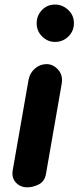

<svg xmlns="http://www.w3.org/2000/svg" viewBox="-20 -802 336 822"><path d="M96.5 0Q67.5 0 48.2 -20.2Q29 -40.5 34.5 -73.5L102 -459Q107.5 -489.5 129.5 -508.5Q151.5 -527.5 179 -527.5Q207.5 -527.5 229 -503.5Q250.5 -479.5 244 -442.5L176.5 -55.5Q170.5 -25 146 -12.5Q121.5 0 96.5 0ZM137 -702.5Q137 -735 159.5 -758.8Q182 -782.5 215.5 -782.5Q247 -782.5 271.8 -759.8Q296.5 -737 296.5 -702.5Q296.5 -669 272.8 -645.8Q249 -622.5 215.5 -622.5Q184 -622.5 160.5 -645.8Q137 -669 137 -702.5Z"/></svg>

Font: Edu QLD Hand
Style: Regular
Weight: 400
Designer: Tina and Corey Anderson, Eben Sorkin
Foundry: Sorkin Type Co.
Version: Version 2.000